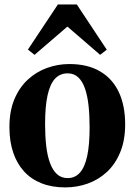

<svg xmlns="http://www.w3.org/2000/svg" viewBox="-20 -824 600 856"><path d="M22 -257Q22 -328.5 44 -381.2Q66 -434 104 -469Q142 -504 189.8 -521.2Q237.5 -538.5 289.5 -538.5Q370 -538.5 425.5 -506.2Q481 -474 509.5 -413.8Q538 -353.5 538 -270Q538 -198.5 516 -145.2Q494 -92 456.5 -57.2Q419 -22.5 371 -5.5Q323 11.5 271 11.5Q211.5 11.5 165.2 -6.8Q119 -25 87.2 -59.8Q55.5 -94.5 38.8 -144.2Q22 -194 22 -257ZM281.5 -30Q314.5 -30 336.2 -54.2Q358 -78.5 368.8 -128.5Q379.5 -178.5 379.5 -256Q379.5 -309 374.8 -353Q370 -397 358.8 -429.5Q347.5 -462 328.5 -479.5Q309.5 -497 281.5 -497Q247.5 -497 225.2 -473Q203 -449 192 -399Q181 -349 181 -270.5Q181 -217.5 186 -173.8Q191 -130 202.8 -97.8Q214.5 -65.5 233.8 -47.8Q253 -30 281.5 -30ZM134 -579.5 104.5 -603 238 -804H322.5L456 -602.5L426.5 -579.5L280.5 -705.5Z"/></svg>

Font: Merriweather 96pt
Style: Bold
Weight: 700
Version: Version 2.100